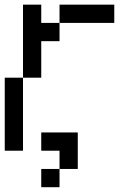

<svg xmlns="http://www.w3.org/2000/svg" viewBox="-20 -635 578 809"><path d="M230.8 76.9V153.8H153.8V76.9ZM153.8 -76.9H307.7V76.9H230.8V0H153.8ZM0 0V-307.7H76.9V0ZM76.9 -307.7V-615.4H153.8V-538.5H230.8V-461.5H153.8V-307.7ZM230.8 -538.5V-615.4H461.5V-538.5Z"/></svg>

Font: Mintsoda - Lime Green 13x16
Style: Regular
Weight: 400
Designer: Mintsoda-15
Version: Version 1.0